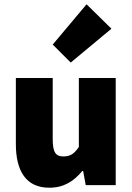

<svg xmlns="http://www.w3.org/2000/svg" viewBox="-20 -864 618 896"><path d="M210 12C278 12 324 -18 364 -66H368L380 0H520V-500H348V-178C326 -146 308 -134 276 -134C242 -134 226 -150 226 -214V-500H54V-192C54 -68 100 12 210 12ZM310 -572 500 -730 384 -844 226 -656Z"/></svg>

Font: Giro Sans Black
Style: Regular
Weight: 900
Designer: Paul D. Hunt
Foundry: Adobe Systems Incorporated
Version: Version 1.000;PS 1.0;hotconv 1.0.88;makeotf.lib2.5.647800